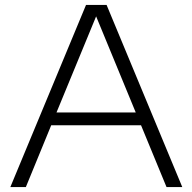

<svg xmlns="http://www.w3.org/2000/svg" viewBox="-20 -760 782 780"><path d="M22 0 329.5 -740H413L720.5 0H656.5L553 -251H188L85 0ZM209.5 -303H531.5L370.5 -693.5Z"/></svg>

Font: Encode Sans Expanded Light
Style: Regular
Weight: 300
Width: 7
Designer: Multiple Designers
Foundry: Impallari Type
Version: Version 3.000; ttfautohint (v1.8.3) -l 8 -r 50 -G 200 -x 14 